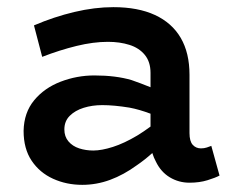

<svg xmlns="http://www.w3.org/2000/svg" viewBox="-20 -503 646 537"><path d="M510 8Q480 8 455 -7Q430 -22 416 -51Q410 -62 406 -75Q385 -56 363 -41Q326 -14 288 0Q250 14 210 14Q166 14 128.5 -3Q91 -20 68.5 -53.5Q46 -87 46 -137Q47 -188 75.5 -222.5Q104 -257 149.5 -274.5Q195 -292 244 -292Q304 -292 348 -279Q374 -270 401 -259V-299Q401 -330 385 -349.5Q369 -369 342 -377.5Q315 -386 282 -386Q241 -386 194 -374.5Q147 -363 98 -344L75 -432Q131 -456 188 -469.5Q245 -483 297 -483Q366 -483 413.5 -461Q461 -439 485.5 -397Q510 -355 510 -294V-131Q510 -108 519 -98Q528 -88 542 -88Q551 -88 558.5 -90.5Q566 -93 571 -95L594 -12Q583 -6 560.5 1Q538 8 510 8ZM401 -149V-185Q369 -197 342 -202Q299 -209 266 -209Q238 -209 214 -201.5Q190 -194 175 -179Q160 -164 160 -141Q160 -121 171.5 -107.5Q183 -94 201.5 -88Q220 -82 241 -82Q264 -82 295.5 -92Q327 -102 364 -124Q382 -135 401 -149Z"/></svg>

Font: BioRhyme ExtraBold SemiBold
Style: Regular
Weight: 600
Version: Version 1.600;gftools[0.9.33]